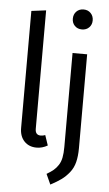

<svg xmlns="http://www.w3.org/2000/svg" viewBox="-63 -811 601 1061"><g transform="rotate(5 237.0 -281.0)"><path d="M412.1 -714.8Q412.1 -691.4 396.7 -675.8Q381.3 -660.2 356.9 -660.2Q332.5 -660.2 317.1 -675.8Q301.8 -691.4 301.8 -714.8Q301.8 -739.3 317.1 -755.1Q332.5 -771 356.9 -771Q381.3 -771 396.7 -755.1Q412.1 -739.3 412.1 -714.8ZM164.1 12.2Q121.6 12.2 95.7 -15.1Q69.8 -42.5 69.8 -88.9V-737.8L150.9 -748V-90.8Q150.9 -56.2 181.2 -56.2Q193.8 -56.2 206.1 -61L225.1 -4.9Q195.8 12.2 164.1 12.2ZM397.9 -525.9V-5.9Q397.9 39.6 389.4 72.8Q380.9 106 361.1 130.6Q341.3 155.3 318.4 172.1Q295.4 189 257.8 209L231.9 151.9Q255.9 137.7 269.8 126Q283.7 114.3 295.4 96.7Q307.1 79.1 312 54.7Q316.9 30.3 316.9 -4.9V-525.9Z"/></g></svg>

Font: Fira Sans Compressed Book
Style: Regular
Weight: 350
Width: 1
Designer: Carrois Corporate & Edenspiekermann AG
Foundry: Carrois Corporate GbR & Edenspiekermann AG
Version: Version 4.203;PS 004.203;hotconv 1.0.88;makeotf.lib2.5.64775